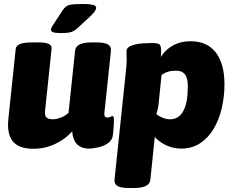

<svg xmlns="http://www.w3.org/2000/svg" viewBox="-20 -738 1170 964"><path d="M148 9Q75 9 44.5 -28Q14 -65 22 -141L59 -493Q61 -509 80.5 -517Q100 -525 140 -525H174Q210 -525 225.5 -517Q241 -509 239 -493L206 -180Q205 -167 207.5 -158Q210 -149 219.5 -144Q229 -139 246 -139Q255 -139 265.5 -141.5Q276 -144 286.5 -148Q297 -152 306.5 -158Q316 -164 324 -171L357 -483Q361 -525 439 -525H465Q505 -525 522 -515Q539 -505 537 -483L504 -170Q503 -159 506.5 -153.5Q510 -148 520 -148Q528 -148 534.5 -151.5Q541 -155 545 -155Q549 -155 550.5 -149.5Q552 -144 552 -131Q552 -124 551.5 -114Q551 -104 550 -91Q549 -78 547 -62Q545 -36 524 -20.5Q503 -5 475 1.5Q447 8 424 8Q398 8 377.5 -5Q357 -18 348 -46.5Q339 -75 344 -122L352 -91Q339 -71 309.5 -47.5Q280 -24 239 -7.5Q198 9 148 9ZM286 -572Q259 -572 247.5 -576Q236 -580 236 -589Q236 -593 238.5 -599Q241 -605 248 -615L295 -687Q303 -699 312.5 -706Q322 -713 341 -715.5Q360 -718 398 -718Q428 -718 445.5 -714Q463 -710 463 -699Q463 -691 455 -680Q447 -669 432 -655L375 -602Q362 -590 351.5 -583.5Q341 -577 326.5 -574.5Q312 -572 286 -572Z M627 206Q587 206 570 196Q553 186 555 164L613 -389Q614 -395 614.5 -404Q615 -413 615.5 -423Q616 -433 616 -440Q616 -450 615.5 -459.5Q615 -469 615 -480Q615 -494 627 -502Q639 -510 658 -514.5Q677 -519 699 -520.5Q721 -522 742 -522Q773 -522 781 -515Q789 -508 789 -480Q789 -456 785 -432.5Q781 -409 774 -397L765 -403Q775 -436 796.5 -465Q818 -494 853.5 -512.5Q889 -531 938 -531Q978 -531 1009.5 -517Q1041 -503 1062.5 -476Q1084 -449 1095.5 -408.5Q1107 -368 1107 -315Q1107 -255 1094 -197.5Q1081 -140 1054 -93.5Q1027 -47 986 -19.5Q945 8 889 8Q865 8 840.5 1Q816 -6 795 -19Q774 -32 757 -50L735 164Q731 206 653 206ZM834 -139Q856 -139 872.5 -149.5Q889 -160 900.5 -181Q912 -202 917.5 -233Q923 -264 923 -305Q923 -332 916.5 -349.5Q910 -367 897 -375Q884 -383 864 -383Q847 -383 834.5 -380.5Q822 -378 811.5 -373.5Q801 -369 791 -361L777 -224Q776 -209 773 -194.5Q770 -180 765 -165Q777 -155 796 -147Q815 -139 834 -139Z"/></svg>

Font: Asap Black
Style: Italic
Weight: 900
Italic angle: -6°
Designer: Pablo Cosgaya
Foundry: Omnibus-Type
Version: Version 3.001